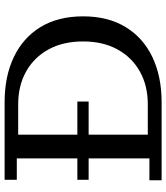

<svg xmlns="http://www.w3.org/2000/svg" viewBox="36 -758 722 834"><g transform="rotate(-90 397.0 -341.0)"><path d="M31 0V-53H126V-317H33V-366H126V-629H33V-682H370Q482 -682 566 -642Q650 -602 696.5 -526Q743 -450 743 -341Q743 -233 696.5 -156.5Q650 -80 566 -40Q482 0 370 0ZM373 -317H229V-60H361Q442 -60 503.5 -94.5Q565 -129 599.5 -192Q634 -255 634 -341Q634 -428 599.5 -491Q565 -554 503.5 -588.5Q442 -623 361 -623H229V-366H373Z"/></g></svg>

Font: Montagu Slab 16pt
Style: Regular
Weight: 400
Designer: Florian Karsten
Foundry: Florian Karsten
Version: Version 1.000; ttfautohint (v1.8.3)